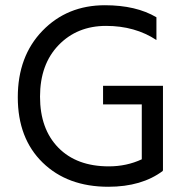

<svg xmlns="http://www.w3.org/2000/svg" viewBox="-20 -706 710 734"><path d="M394 8Q238 8 143 -84.5Q48 -177 48 -334Q48 -491 142.5 -588.5Q237 -686 381 -686Q500 -686 578 -640V-553Q496 -607 385.5 -607Q275 -607 204 -533.5Q133 -460 133 -336.5Q133 -213 203 -141.5Q273 -70 396 -70Q464 -70 522 -97V-307H374V-378H603V-56H602L603 -53Q522 8 394 8Z"/></svg>

Font: Hind Jalandhar
Style: Regular
Weight: 400
Designer: Namrata Goyal
Foundry: Indian Type Foundry
Version: Version 0.702;PS 1.0;hotconv 1.0.81;makeotf.lib2.5.63406